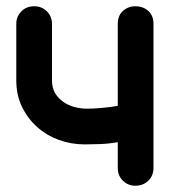

<svg xmlns="http://www.w3.org/2000/svg" viewBox="-20 -584 566 613"><path d="M470 -48Q470 -23 453.5 -7Q437 9 412 9Q389 9 372.5 -7Q356 -23 356 -48V-130Q327 -125 299.5 -124Q272 -123 250 -123Q207 -123 167.5 -137.5Q128 -152 98 -179Q68 -206 50 -243.5Q32 -281 32 -327V-508Q32 -531 48 -547.5Q64 -564 89 -564Q114 -564 130 -547.5Q146 -531 146 -508V-327Q146 -304 155.5 -287.5Q165 -271 181 -259.5Q197 -248 217 -242.5Q237 -237 258 -237Q278 -237 305.5 -239.5Q333 -242 356 -246V-508Q356 -534 372.5 -549Q389 -564 412 -564Q437 -564 453.5 -549Q470 -534 470 -508Z"/></svg>

Font: VDS
Style: Bold
Weight: 700
Designer: artmaker
Foundry: artmaker
Version: Version 1.000 2009 initial release